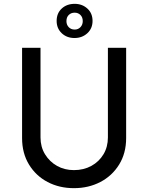

<svg xmlns="http://www.w3.org/2000/svg" viewBox="-20 -972 771 1000"><path d="M191 -256Q191 -207 214.5 -168.5Q238 -130 277 -108Q316 -86 365 -86Q416 -86 456 -108Q496 -130 519 -168.5Q542 -207 542 -256V-723H637V-253Q637 -174 600.5 -115Q564 -56 502.5 -24Q441 8 365 8Q289 8 228 -24Q167 -56 131 -115Q95 -174 95 -253V-723H191ZM275 -863Q275 -903 301.5 -927.5Q328 -952 369 -952Q408 -952 435 -927.5Q462 -903 462 -863Q462 -824 435 -799Q408 -774 368 -774Q328 -774 301.5 -799Q275 -824 275 -863ZM326 -862Q326 -843 338 -830.5Q350 -818 369 -818Q387 -818 399 -830.5Q411 -843 411 -862Q411 -882 399 -894Q387 -906 369 -906Q350 -906 338 -894Q326 -882 326 -862Z"/></svg>

Font: Josefin Sans Thin
Style: Regular
Weight: 400
Version: Version 2.000